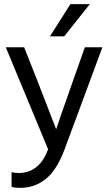

<svg xmlns="http://www.w3.org/2000/svg" viewBox="-20 -736 533 930"><path d="M293 -13Q254 90 200.5 132Q147 174 78 174Q52 174 36 169V98Q51 102 70 102Q171 102 213 -13L8 -507H97L163 -340L252 -110Q260 -136 332 -340L391 -507H476ZM291 -560H222L321 -716H415Z"/></svg>

Font: Hind Guntur
Style: Regular
Weight: 400
Version: Version 1.000;PS 1.0;hotconv 1.0.86;makeotf.lib2.5.63406; tt